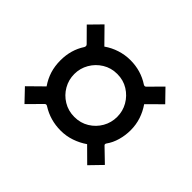

<svg xmlns="http://www.w3.org/2000/svg" viewBox="-107 -745 764 764"><g transform="rotate(45 275.0 -363.0)"><path d="M96.5 -139 47.5 -190.5 109 -251Q91.5 -276.5 83 -303.8Q74.5 -331 74.5 -363.5Q74.5 -422.5 104.5 -468Q109 -476.5 103 -482.5L48 -538L97.5 -588.5L159.5 -525.5Q183.5 -542.5 212.5 -551.8Q241.5 -561 271 -561Q330.5 -561 378 -529.5Q385 -525.5 390 -530.5L444 -585L493 -534.5L433.5 -475.5Q450.5 -451 459.8 -423Q469 -395 469 -364Q469 -335.5 461.2 -307.8Q453.5 -280 437.5 -258Q434 -252 438 -248L494 -194L445 -143.5L385.5 -202.5Q361 -185.5 332.5 -175.8Q304 -166 273 -166Q214 -166 166 -196.5Q158 -202 152 -195ZM273 -243Q307.5 -243 334.8 -259.8Q362 -276.5 377.8 -304Q393.5 -331.5 393.5 -364Q393.5 -396 377.8 -423.5Q362 -451 334.8 -468Q307.5 -485 273 -485Q238.5 -485 211 -468Q183.5 -451 167.8 -423.5Q152 -396 152 -364Q152 -331.5 167.8 -304Q183.5 -276.5 211 -259.8Q238.5 -243 273 -243Z"/></g></svg>

Font: Public Sans Thin Medium
Style: Regular
Weight: 500
Version: Version 2.001